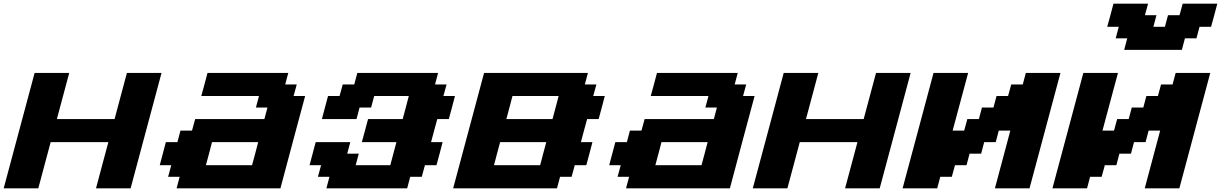

<svg xmlns="http://www.w3.org/2000/svg" viewBox="-20 -1020 6614 1040"><path d="M500 0H687.5Q715.3 -104 771.2 -312.3Q827.1 -520.5 855 -625H667.5Q656.2 -583.5 634 -500Q611.8 -416.5 600.6 -375H288.1Q299.3 -416.5 321.5 -500Q343.8 -583.5 355 -625H167.5Q139.6 -520.5 83.7 -312.3Q27.8 -104 0 0H187.5Q198.7 -42 220.9 -125Q243.2 -208 254.4 -250H566.9Q555.7 -208.5 533.4 -125.2Q511.2 -42 500 0Z M936.5 0H1499Q1521 -83 1565.7 -250Q1610.4 -417 1632.8 -500H1570.3L1587.4 -562.5H1524.9L1541.5 -625H1104Q1098.6 -604 1087.4 -562.3Q1076.2 -520.5 1070.3 -500H1382.8L1366.2 -437.5H1428.7L1412.1 -375H1037.1L1020 -312.5H957.5L940.9 -250H878.4Q873 -229 861.8 -187.3Q850.6 -145.5 845.2 -125H907.7L890.6 -62.5H953.1ZM1345.2 -125H1095.2Q1101.1 -145.5 1112.1 -187.3Q1123 -229 1128.4 -250H1378.4Q1373 -229 1362.1 -187.3Q1351.1 -145.5 1345.2 -125Z M1748 0H2185.5L2202.1 -62.5H2264.6L2281.7 -125H2344.2Q2350.1 -145.5 2361.1 -187.3Q2372.1 -229 2377.4 -250H2314.9Q2320.3 -270.5 2331.5 -312.3Q2342.8 -354 2348.6 -375H2411.1Q2417 -395.5 2428 -437.3Q2439 -479 2444.3 -500H2381.8L2398.9 -562.5H2336.4L2353 -625H1915.5L1898.9 -562.5H1836.4L1819.3 -500H1756.8Q1751.5 -479 1740.2 -437.5Q1729 -396 1723.6 -375H1911.1L1927.7 -437.5H1990.2L2006.8 -500H2194.3Q2189 -479 2178 -437.3Q2167 -395.5 2161.1 -375H1973.6Q1968.3 -354 1957 -312.3Q1945.8 -270.5 1939.9 -250H2127.4Q2121.6 -229 2110.6 -187.3Q2099.6 -145.5 2094.2 -125H1906.7L1923.3 -187.5H1860.8L1877.4 -250H1689.9Q1684.6 -229 1673.3 -187.3Q1662.1 -145.5 1656.7 -125H1719.2L1702.1 -62.5H1764.6Z M2434.6 0H2997.1L3013.7 -62.5H3076.2L3093.3 -125H3155.8Q3161.6 -145.5 3172.6 -187.3Q3183.6 -229 3189 -250H3126.5Q3131.8 -270.5 3143.1 -312.3Q3154.3 -354 3160.2 -375H3222.7Q3228.5 -395.5 3239.5 -437.3Q3250.5 -479 3255.9 -500H3193.4L3210.4 -562.5H3147.9L3164.6 -625H2602.1Q2574.2 -520.5 2518.3 -312.3Q2462.4 -104 2434.6 0ZM2905.8 -125H2655.8Q2661.1 -145.5 2672.1 -187.3Q2683.1 -229 2689 -250H2939Q2933.1 -229 2922.1 -187.3Q2911.1 -145.5 2905.8 -125ZM2972.7 -375H2722.7Q2728.5 -396 2739.5 -437.5Q2750.5 -479 2755.9 -500H3005.9Q3000.5 -479 2989.5 -437.3Q2978.5 -395.5 2972.7 -375Z M3371.1 0H3933.6Q3955.6 -83 4000.2 -250Q4044.9 -417 4067.4 -500H4004.9L4022 -562.5H3959.5L3976.1 -625H3538.6Q3533.2 -604 3522 -562.3Q3510.7 -520.5 3504.9 -500H3817.4L3800.8 -437.5H3863.3L3846.7 -375H3471.7L3454.6 -312.5H3392.1L3375.5 -250H3313Q3307.6 -229 3296.4 -187.3Q3285.2 -145.5 3279.8 -125H3342.3L3325.2 -62.5H3387.7ZM3779.8 -125H3529.8Q3535.6 -145.5 3546.6 -187.3Q3557.6 -229 3563 -250H3813Q3807.6 -229 3796.6 -187.3Q3785.6 -145.5 3779.8 -125Z M4557.6 0H4745.1Q4772.9 -104 4828.9 -312.3Q4884.8 -520.5 4912.6 -625H4725.1Q4713.9 -583.5 4691.7 -500Q4669.4 -416.5 4658.2 -375H4345.7Q4356.9 -416.5 4379.2 -500Q4401.4 -583.5 4412.6 -625H4225.1Q4197.3 -520.5 4141.4 -312.3Q4085.4 -104 4057.6 0H4245.1Q4256.3 -42 4278.6 -125Q4300.8 -208 4312 -250H4624.5Q4613.3 -208.5 4591.1 -125.2Q4568.8 -42 4557.6 0Z M5369.1 0H5556.6Q5584.5 -104 5640.4 -312.3Q5696.3 -520.5 5724.1 -625H5536.6L5520 -562.5H5457.5L5440.4 -500H5377.9L5361.3 -437.5H5298.8L5282.2 -375H5219.7L5202.6 -312.5H5140.1L5224.1 -625H5036.6Q5008.8 -520.5 4952.9 -312.3Q4897 -104 4869.1 0H5056.6L5073.2 -62.5H5135.7L5152.8 -125H5215.3L5231.9 -187.5H5294.4L5311 -250H5373.5L5390.1 -312.5H5452.6Z M6180.7 0H6368.2Q6396 -104 6451.9 -312.3Q6507.8 -520.5 6535.6 -625H6348.1L6331.5 -562.5H6269L6252 -500H6189.5L6172.9 -437.5H6110.4L6093.8 -375H6031.2L6014.2 -312.5H5951.7L6035.6 -625H5848.1Q5820.3 -520.5 5764.4 -312.3Q5708.5 -104 5680.7 0H5868.2L5884.8 -62.5H5947.3L5964.4 -125H6026.9L6043.5 -187.5H6106L6122.6 -250H6185.1L6201.7 -312.5H6264.2ZM6069.3 -750H6381.8L6398.4 -812.5H6460.9L6477.5 -875H6540Q6545.9 -896 6557.1 -937.5Q6568.4 -979 6573.7 -1000H6386.2L6369.1 -937.5H6306.6L6290 -875H6227.5L6244.1 -937.5H6181.6L6198.7 -1000H6011.2Q6005.9 -979 5994.6 -937.3Q5983.4 -895.5 5977.5 -875H6040L6023.4 -812.5H6085.9Z"/></svg>

Font: Faithful 32x
Style: SemiboldOblique
Weight: 400
Foundry: Faithful Resource Pack
Version: Version 1.0; January 27, 2023